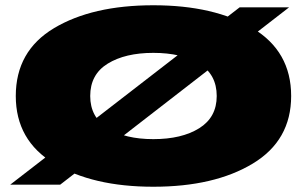

<svg xmlns="http://www.w3.org/2000/svg" viewBox="-20 -702 1139 730"><path d="M19 0H209L1079 -674H891ZM563 8Q795 8 941 -80Q1087 -168 1087 -337Q1087 -507 941 -594.5Q795 -682 563 -682Q331 -682 185.5 -595Q40 -508 40 -337Q40 -168 186 -80Q332 8 563 8ZM563 -173Q456 -173 389.5 -214.5Q323 -256 323 -337Q323 -419 389.5 -460Q456 -501 563 -501Q671 -501 737.5 -460Q804 -419 804 -337Q804 -256 737.5 -214.5Q671 -173 563 -173Z"/></svg>

Font: Anybody ExtraExpanded Black
Style: Regular
Weight: 900
Width: 8
Version: Version 1.113;gftools[0.9.25]